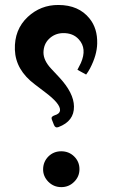

<svg xmlns="http://www.w3.org/2000/svg" viewBox="-20 -768 467 787"><path d="M283.7 -22.5Q262.2 -1 231.2 -1Q200.2 -1 178.2 -22.9Q156.2 -45.4 156.7 -74.7Q157.2 -105.5 178.7 -127Q200.2 -147.9 231 -147.9Q262.2 -147.9 283.7 -127Q305.7 -105.5 305.7 -74.7Q305.7 -43.9 283.7 -22.5ZM192.4 -278.3Q187.5 -290 204.1 -295.4Q225.1 -301.3 226.1 -316.4Q227.5 -343.3 164.1 -390.6L123 -421.9Q43.9 -481 41 -564Q38.1 -646.5 93.8 -698.7Q147 -748 219.2 -747.6Q302.7 -747.6 347.2 -691.9Q379.9 -651.4 378.4 -589.8Q377.4 -542 349.1 -487.8Q340.8 -472.2 333 -462.4L297.4 -481.9Q305.7 -497.1 311.5 -509.8Q337.4 -568.8 303.2 -606.4Q279.3 -633.3 237.3 -632.3Q204.1 -631.3 180.7 -608.4Q158.7 -586.9 158.2 -552.7Q158.2 -520 189.9 -486.3L222.7 -451.2Q282.7 -386.7 283.2 -331.5Q284.2 -271.5 219.7 -247.1Q206.5 -242.2 201.2 -255.9Z"/></svg>

Font: DimaFred
Style: Bold
Weight: 800
Designer: R.Balvardi
Foundry: R.Balvardi (r.balvardi@gmail.com)
Version: Version 1.00;August 2, 2018;FontCreator 11.5.0.2427 64-bit